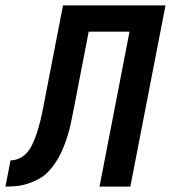

<svg xmlns="http://www.w3.org/2000/svg" viewBox="-65 -690 635 710"><path d="M-45 0 -26 -97Q-11 -97 4.5 -103.5Q20 -110 32 -122.5Q44 -135 51.5 -150Q59 -165 65 -180.5Q71 -196 75.5 -211.5Q80 -227 84 -242.5Q88 -258 91 -273.5Q94 -289 97 -304L168 -670H547L417 0H303L414 -573H263L208 -289Q204 -269 200 -248.5Q196 -228 190.5 -207.5Q185 -187 178 -167Q171 -147 162 -127.5Q153 -108 140.5 -89Q128 -70 112.5 -54Q97 -38 77 -27.5Q57 -17 37 -10.5Q17 -4 -4 -2Q-25 0 -45 0Z"/></svg>

Font: Lode
Style: Bold Italic
Weight: 700
Italic angle: -11°
Monospace: yes
Designer: Belleve Invis
Foundry: Belleve Invis
Version: Version 29.2.0; ttfautohint (v1.8.3)